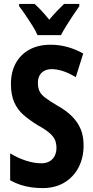

<svg xmlns="http://www.w3.org/2000/svg" viewBox="-20 -953 478 983"><path d="M408 -209Q408 -145 382 -95.5Q356 -46 309 -18Q262 10 198 10Q168 10 140 6Q112 2 85.5 -6.5Q59 -15 32 -30V-168Q71 -144 113 -130.5Q155 -117 191 -117Q217 -117 234.5 -127.5Q252 -138 260.5 -156Q269 -174 269 -195Q269 -219 261.5 -236.5Q254 -254 233.5 -272Q213 -290 173 -312Q131 -338 100.5 -364.5Q70 -391 53 -429Q36 -467 36 -523Q36 -584 60.5 -629Q85 -674 130.5 -699Q176 -724 240 -724Q283 -724 325 -712.5Q367 -701 406 -679L368 -558Q333 -579 302.5 -589Q272 -599 245 -599Q222 -599 206 -590Q190 -581 182 -565.5Q174 -550 174 -530Q174 -504 182 -486.5Q190 -469 212 -452.5Q234 -436 274 -412Q319 -387 348.5 -357.5Q378 -328 393 -292Q408 -256 408 -209ZM172 -773Q164 -793 147 -820Q130 -847 111.5 -874.5Q93 -902 78 -921V-933H157Q174 -918 193 -897.5Q212 -877 232 -852Q255 -879 272.5 -897.5Q290 -916 308 -933H386V-921Q372 -901 354 -874.5Q336 -848 319.5 -821Q303 -794 292 -773Z"/></svg>

Font: Noto Sans Khmer ExtraCondensed
Style: Bold
Weight: 700
Width: 2
Designer: Danh Hong and the Monotype Design Team
Foundry: Monotype Imaging Inc.
Version: Version 2.004